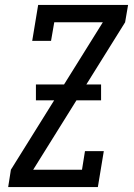

<svg xmlns="http://www.w3.org/2000/svg" viewBox="-20 -755 540 775"><path d="M13 0 24 -70 395 -665H199L186 -590H110L134 -735H497L485 -665L114 -70H311L323 -145H399L375 0ZM125 -350V-414H388V-350Z"/></svg>

Font: Iosevka Slab Oblique
Style: Regular
Weight: 400
Italic angle: -9°
Monospace: yes
Designer: Belleve Invis
Foundry: Belleve Invis
Version: Version 11.1.1; ttfautohint (v1.8.3)